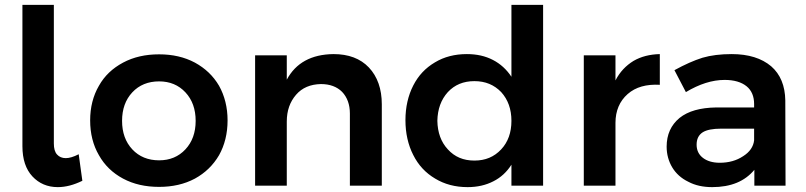

<svg xmlns="http://www.w3.org/2000/svg" viewBox="-20 -762 3309 788"><path d="M214 -128C205 -138 201 -153 201 -173V-742H72V-162C72 -108 86 -67 113 -38C140 -9 175 6 217 6C250 6 283 -3 318 -20L303 -129C282 -118 264 -113 250 -113C235 -113 223 -118 214 -128Z M780 -505C737 -528 688 -539 633 -539C577 -539 528 -528 485 -505C442 -482 409 -451 386 -410C362 -369 350 -321 350 -268C350 -214 362 -166 386 -125C409 -84 442 -52 485 -29C528 -6 577 5 633 5C688 5 737 -6 780 -29C822 -52 855 -84 879 -125C902 -166 914 -214 914 -268C914 -321 902 -369 879 -410C855 -451 822 -482 780 -505ZM523 -383C551 -413 588 -428 633 -428C677 -428 713 -413 741 -383C769 -353 783 -314 783 -266C783 -218 769 -179 741 -149C713 -119 677 -104 633 -104C588 -104 551 -119 523 -149C495 -179 481 -218 481 -266C481 -314 495 -353 523 -383Z M1494 -485C1459 -522 1410 -540 1349 -540C1258 -539 1194 -504 1157 -435V-535H1027V0H1157V-263C1157 -308 1170 -344 1195 -373C1220 -402 1254 -416 1297 -417C1334 -417 1363 -406 1384 -385C1405 -363 1416 -333 1416 -296V0H1547V-334C1547 -397 1529 -448 1494 -485Z M2209 -742H2079V-447C2059 -477 2034 -500 2003 -516C1972 -532 1937 -540 1896 -540C1847 -540 1803 -529 1765 -506C1726 -483 1697 -452 1676 -411C1655 -370 1644 -322 1644 -269C1644 -215 1655 -167 1676 -126C1697 -84 1727 -52 1766 -29C1804 -6 1848 6 1899 6C1939 6 1974 -2 2005 -18C2035 -33 2060 -56 2079 -86V0H2209ZM2037 -149C2008 -118 1972 -103 1927 -103C1882 -103 1846 -118 1818 -149C1790 -179 1776 -218 1775 -266C1776 -314 1790 -353 1818 -384C1846 -414 1882 -429 1927 -429C1972 -429 2008 -414 2037 -384C2065 -353 2079 -314 2079 -266C2079 -218 2065 -179 2037 -149Z M2580 -512C2549 -493 2524 -467 2506 -432V-535H2376V0H2506V-258C2506 -307 2523 -347 2556 -376C2589 -405 2633 -417 2688 -414V-540C2647 -539 2611 -530 2580 -512Z M3076 0H3204L3203 -350C3202 -410 3183 -457 3145 -490C3106 -523 3052 -540 2983 -540C2937 -540 2897 -535 2863 -525C2828 -514 2790 -497 2748 -474L2795 -384C2850 -417 2903 -434 2954 -434C2993 -434 3023 -425 3044 -408C3065 -391 3075 -366 3075 -335V-321H2919C2854 -320 2804 -306 2769 -278C2734 -249 2716 -210 2716 -160C2716 -129 2724 -100 2739 -75C2754 -50 2776 -30 2805 -16C2833 -1 2866 6 2903 6C2941 6 2975 0 3004 -12C3033 -24 3057 -42 3076 -65ZM3030 -121C3003 -103 2971 -94 2934 -94C2905 -94 2882 -101 2865 -114C2848 -127 2839 -145 2839 -168C2839 -191 2847 -208 2864 -219C2880 -229 2905 -234 2940 -234H3075V-186C3072 -160 3057 -138 3030 -121Z"/></svg>

Font: Argentum Sans Medium
Style: Regular
Weight: 500
Designer: Julieta Ulanovsky
Foundry: Julieta Ulanovsky
Version: Version 5.001;January 29, 2019;FontCreator 11.5.0.2425 64-bi